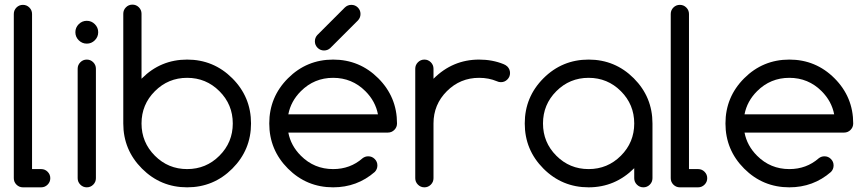

<svg xmlns="http://www.w3.org/2000/svg" viewBox="-20 -802 3712 822"><path d="M39.1 -742.2Q39.1 -758.3 50.5 -769.8Q62 -781.2 78.1 -781.2Q94.2 -781.2 105.7 -769.8Q117.2 -758.3 117.2 -742.2V-78.1H156.2Q172.4 -78.1 183.8 -66.7Q195.3 -55.2 195.3 -39.1Q195.3 -22.9 183.8 -11.5Q172.4 0 156.2 0H78.1Q62 0 50.5 -11.5Q39.1 -22.9 39.1 -39.1Z M400.4 -664.1Q400.4 -644 386 -629.6Q371.6 -615.2 351.6 -615.2Q331.5 -615.2 317.1 -629.6Q302.7 -644 302.7 -664.1Q302.7 -684.1 317.1 -698.5Q331.5 -712.9 351.6 -712.9Q371.6 -712.9 386 -698.5Q400.4 -684.1 400.4 -664.1ZM312.5 -507.8Q312.5 -523.9 324 -535.4Q335.4 -546.9 351.6 -546.9Q367.7 -546.9 379.2 -535.4Q390.6 -523.9 390.6 -507.8V-39.1Q390.6 -22.9 379.2 -11.5Q367.7 0 351.6 0Q335.4 0 324 -11.5Q312.5 -22.9 312.5 -39.1Z M781.2 -78.1Q862.3 -78.1 919.4 -135.3Q976.6 -192.4 976.6 -273.4Q976.6 -354.5 919.4 -411.6Q862.3 -468.8 781.2 -468.8Q700.2 -468.8 643.1 -411.6Q585.9 -354.5 585.9 -273.4Q585.9 -192.4 643.1 -135.3Q700.2 -78.1 781.2 -78.1ZM585.9 -464.8Q586.9 -465.8 587.9 -466.8Q668 -546.9 781.2 -546.9Q894.5 -546.9 974.6 -466.8Q1054.7 -386.7 1054.7 -273.4Q1054.7 -160.2 974.6 -80.1Q894.5 0 781.2 0Q668 0 587.9 -80.1Q507.8 -160.2 507.8 -273.4V-743.2Q507.8 -759.3 519.3 -770.8Q530.8 -782.2 546.9 -782.2Q563 -782.2 574.5 -770.8Q585.9 -759.3 585.9 -743.2Z M1598.1 -312.5Q1587.4 -368.7 1544.4 -411.6Q1487.3 -468.8 1406.2 -468.8Q1325.2 -468.8 1268.1 -411.6Q1225.1 -368.7 1214.4 -312.5ZM1556.6 -132.8Q1572.8 -132.8 1584.2 -121.3Q1595.7 -109.9 1595.7 -93.8Q1595.7 -77.6 1584.5 -65.9Q1508.8 0 1406.2 0Q1293 0 1212.9 -80.1Q1132.8 -160.2 1132.8 -273.4Q1132.8 -386.7 1212.9 -466.8Q1293 -546.9 1406.2 -546.9Q1519.5 -546.9 1599.6 -466.8Q1679.7 -386.7 1679.7 -273.4Q1679.7 -257.3 1668.2 -245.8Q1656.7 -234.4 1640.6 -234.4H1214.4Q1225.1 -178.2 1268.1 -135.3Q1325.2 -78.1 1406.2 -78.1Q1479.5 -78.1 1532.2 -124.5Q1543 -132.8 1556.6 -132.8ZM1512.7 -714.8 1394 -596.2Q1382.8 -585.9 1367.2 -585.9Q1351.1 -585.9 1339.6 -597.4Q1328.1 -608.9 1328.1 -625Q1328.1 -640.1 1337.9 -651.4L1456.5 -770Q1468.3 -781.2 1484.4 -781.2Q1500.5 -781.2 1512 -769.8Q1523.4 -758.3 1523.4 -742.2Q1523.4 -726.6 1512.7 -714.8Z M1757.8 -507.8Q1757.8 -523.9 1769.3 -535.4Q1780.8 -546.9 1796.9 -546.9Q1813 -546.9 1824.5 -535.4Q1835.9 -523.9 1835.9 -507.8V-464.8Q1918 -546.9 2031.2 -546.9Q2088.4 -546.9 2136.2 -527.3Q2145 -523.9 2152.3 -517.1Q2163.6 -505.4 2163.6 -489.3Q2163.6 -473.1 2152.1 -461.7Q2140.6 -450.2 2124.5 -450.2Q2115.2 -450.2 2107.4 -454.1Q2072.8 -468.8 2031.2 -468.8Q1950.2 -468.8 1893.1 -411.6Q1835.9 -354.5 1835.9 -273.4V-39.1Q1835.9 -22.9 1824.5 -11.5Q1813 0 1796.9 0Q1780.8 0 1769.3 -11.5Q1757.8 -22.9 1757.8 -39.1Z M2500 -468.8Q2418.9 -468.8 2361.8 -411.6Q2304.7 -354.5 2304.7 -273.4Q2304.7 -192.4 2361.8 -135.3Q2418.9 -78.1 2500 -78.1Q2581.1 -78.1 2638.2 -135.3Q2695.3 -192.4 2695.3 -273.4Q2695.3 -354.5 2638.2 -411.6Q2581.1 -468.8 2500 -468.8ZM2695.3 -82Q2613.3 0 2500 0Q2386.7 0 2306.6 -80.1Q2226.6 -160.2 2226.6 -273.4Q2226.6 -386.7 2306.6 -466.8Q2386.7 -546.9 2500 -546.9Q2613.3 -546.9 2693.4 -466.8Q2773.4 -386.7 2773.4 -273.4V-39.1Q2773.4 -22.9 2762 -11.5Q2750.5 0 2734.4 0Q2718.3 0 2706.8 -11.5Q2695.3 -22.9 2695.3 -39.1Z M2851.6 -742.2Q2851.6 -758.3 2863 -769.8Q2874.5 -781.2 2890.6 -781.2Q2906.7 -781.2 2918.2 -769.8Q2929.7 -758.3 2929.7 -742.2V-78.1H2968.8Q2984.9 -78.1 2996.3 -66.7Q3007.8 -55.2 3007.8 -39.1Q3007.8 -22.9 2996.3 -11.5Q2984.9 0 2968.8 0H2890.6Q2874.5 0 2863 -11.5Q2851.6 -22.9 2851.6 -39.1Z M3551.3 -312.5Q3540.5 -368.7 3497.6 -411.6Q3440.4 -468.8 3359.4 -468.8Q3278.3 -468.8 3221.2 -411.6Q3178.2 -368.7 3167.5 -312.5ZM3509.8 -132.8Q3525.9 -132.8 3537.4 -121.3Q3548.8 -109.9 3548.8 -93.8Q3548.8 -77.6 3537.6 -65.9Q3461.9 0 3359.4 0Q3246.1 0 3166 -80.1Q3085.9 -160.2 3085.9 -273.4Q3085.9 -386.7 3166 -466.8Q3246.1 -546.9 3359.4 -546.9Q3472.7 -546.9 3552.7 -466.8Q3632.8 -386.7 3632.8 -273.4Q3632.8 -257.3 3621.3 -245.8Q3609.9 -234.4 3593.8 -234.4H3167.5Q3178.2 -178.2 3221.2 -135.3Q3278.3 -78.1 3359.4 -78.1Q3432.6 -78.1 3485.4 -124.5Q3496.1 -132.8 3509.8 -132.8Z"/></svg>

Font: Comfortaa
Style: Regular
Weight: 400
Designer: Johan Aakerlund - aajohan
Foundry: Johan Aakerlund
Version: Version 2.004 2013